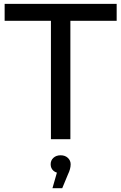

<svg xmlns="http://www.w3.org/2000/svg" viewBox="-20 -720 627 993"><path d="M243.4 -612.4H4V-700H583.4V-612.4H344V0H243.4ZM284.1 138.7 293.7 175.4Q270 175.4 256 162.8Q242 150.1 242 129.7Q242 109.3 256.4 96.2Q270.7 83.1 293.7 83.1Q316.7 83.1 331.1 96.7Q345.4 110.3 345.4 129.7Q345.4 153.4 331.7 181.4L301.9 253.3H251.3Z"/></svg>

Font: iiserrat Thin
Style: Regular
Weight: 100
Designer: Akira Ohta
Foundry: Akira Ohta
Version: Version 1.200;Glyphs 3.3.1 (3343)